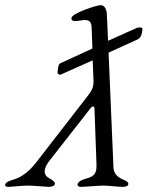

<svg xmlns="http://www.w3.org/2000/svg" viewBox="-80 -725 580 748"><path d="M450 -615 341 -566 336 -673C335 -687 328 -705 312 -705C297 -705 198 -673 198 -654C198 -647 202 -643 212 -643C225 -643 242 -647 250 -647C272 -647 276 -636 277 -616L280 -536L154 -478C146 -474 146 -453 144 -444C143 -442 147 -434 153 -434C155 -434 156 -434 158 -435L281 -490L284 -418C285 -403 284 -393 281 -384C278 -374 271 -363 256 -344L60 -91C31 -54 0 -32 -32 -24C-50 -19 -60 -12 -60 -4C-60 1 -55 3 -44 3C-41 3 11 -2 29 -2C45 -2 108 3 110 3C124 3 134 -2 134 -10C134 -16 126 -23 111 -31C99 -38 94 -46 94 -57C94 -73 105 -90 119 -107L274 -305C276 -308 280 -310 282 -310C285 -310 288 -308 288 -304L296 -82C296 -55 292 -39 258 -30C235 -24 222 -15 222 -5C222 0 227 3 238 3C248 3 309 -2 323 -2C342 -2 382 3 397 3C412 3 420 -1 420 -9C420 -14 414 -20 403 -24C377 -34 363 -49 362 -73L343 -520L455 -571C471 -579 473 -594 475 -612C475 -617 471 -618 465 -618C460 -618 453 -617 450 -615Z"/></svg>

Font: EB Garamond
Style: Italic
Weight: 400
Italic angle: -17.2°
Designer: Georg Duffner and Octavio Pardo
Foundry: Georg Duffner
Version: Version 1.000;PS 001.000;hotconv 1.0.88;makeotf.lib2.5.64775